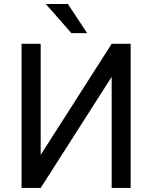

<svg xmlns="http://www.w3.org/2000/svg" viewBox="-20 -927 753 947"><path d="M530.8 -710.9H624.5V0H530.8V-547.9L180.7 0H86.4V-710.9H180.7V-163.1ZM409.7 -763.7H332L206.1 -907.2H314.9Z"/></svg>

Font: Roboto
Style: Regular
Weight: 400
Designer: Google
Version: Version 2.001047; 2015